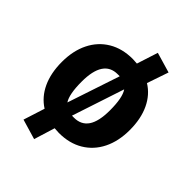

<svg xmlns="http://www.w3.org/2000/svg" viewBox="-226 -784 1037 1037"><g transform="rotate(45 292.0 -266.0)"><path d="M552 -265Q552 -180 520.5 -116.5Q489 -53 430.5 -18Q372 17 292 17Q280 17 258 15L221 135L106 101L145 -21Q90 -56 61 -118.5Q32 -181 32 -266Q32 -351 63.5 -414.5Q95 -478 153.5 -513Q212 -548 292 -548Q303 -548 325 -546L364 -667L480 -633L438 -510Q493 -476 522.5 -413.5Q552 -351 552 -265ZM183 -266Q183 -170 208 -132L308 -432H292Q183 -432 183 -266ZM401 -265Q401 -362 375 -399L276 -99H292Q346 -99 373.5 -139.5Q401 -180 401 -265Z"/></g></svg>

Font: FiraGOUPP
Style: Bold
Weight: 700
Designer: bBox Type
Foundry: bBox Type GmbH
Version: Version 1.001